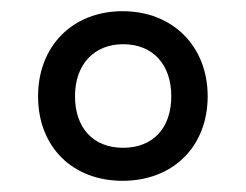

<svg xmlns="http://www.w3.org/2000/svg" viewBox="-20 -746 440 343"><path d="M199 -423C289 -423 351 -484 351 -574C351 -663 289 -726 199 -726C109 -726 48 -663 48 -574C48 -484 109 -423 199 -423ZM200 -482C146 -482 114 -518 114 -574C114 -631 148 -667 200 -667C253 -667 286 -631 286 -574C286 -518 254 -482 200 -482Z"/></svg>

Font: Noto Fangsong KSS Vertical
Style: Regular
Weight: 400
Designer: LIU Zhao, ZHANG Congyu, Kushim JIANG
Foundry: Guyu Beijing Co. Ltd.
Version: Version 1.000;November 16, 2022;FontCreator 11.5.0.2427 64-b